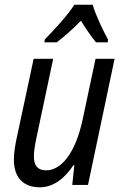

<svg xmlns="http://www.w3.org/2000/svg" viewBox="-20 -786 519 816"><path d="M169 -606H221C252 -629 288 -661 324 -698C346 -662 369 -629 388 -606H438L439 -618C419 -655 386 -722 374 -766H296C267 -720 209 -658 170 -618ZM149 10C212 10 259 -34 292 -84H296L287 0H354L467 -536H386L331 -277C299 -129 237 -62 176 -62C139 -62 124 -84 124 -121C124 -141 128 -166 134 -196L206 -536H123L50 -195C44 -166 39 -135 39 -107C39 -31 80 10 149 10Z"/></svg>

Font: Noto Sans Display SemiCondensed
Style: Italic
Weight: 400
Width: 4
Italic angle: -12°
Designer: Monotype Design Team
Foundry: Monotype Imaging Inc.
Version: Version 1.900